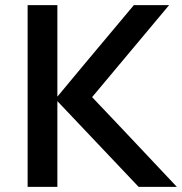

<svg xmlns="http://www.w3.org/2000/svg" viewBox="-20 -730 711 750"><path d="M87.9 -710Q117.2 -710 204.1 -710Q204.1 -621.1 204.1 -352.5Q278.3 -442.4 502.9 -710Q537.1 -710 640.6 -710Q565.4 -620.1 339.8 -350.6Q422.9 -263.7 670.9 0Q633.8 0 521.5 0Q441.4 -84 204.1 -335Q204.1 -251 204.1 0Q174.8 0 87.9 0Q87.9 -177.7 87.9 -710Z"/></svg>

Font: SSportsD
Style: Medium
Weight: 400
Designer: Swiss Typefaces
Version: Version 1.000